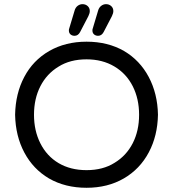

<svg xmlns="http://www.w3.org/2000/svg" viewBox="-20 -893 833 924"><path d="M215.8 -34.2Q139.6 -79.1 97.2 -158.7Q54.7 -238.3 52.7 -340.8Q54.7 -443.4 96.7 -522.5Q138.7 -602.5 216.8 -647.5Q294.9 -692.4 396.5 -692.4Q499 -692.4 577.1 -647.5Q653.3 -602.5 695.8 -522.5Q738.3 -442.4 740.2 -340.8Q738.3 -239.3 696.3 -160.2Q653.3 -79.1 575.7 -34.2Q498 10.7 396.5 10.7Q293.9 10.7 215.8 -34.2ZM531.2 -109.4Q587.9 -143.6 618.7 -203.6Q649.4 -263.7 649.4 -340.8Q649.4 -417 619.1 -477.5Q587.9 -539.1 530.3 -573.2Q472.7 -607.4 396.5 -607.4Q317.4 -607.4 261.7 -572.3Q205.1 -538.1 174.3 -478Q143.6 -418 143.6 -340.8Q143.6 -264.6 173.8 -204.1Q205.1 -141.6 262.2 -107.9Q319.3 -74.2 396.5 -74.2Q475.6 -74.2 531.2 -109.4ZM311.5 -746.1Q311.5 -752 312.5 -753.9L338.9 -841.8Q342.8 -856.4 353.5 -864.7Q364.3 -873 377 -873Q391.6 -873 401.9 -863.8Q412.1 -854.5 412.1 -839.8Q412.1 -829.1 405.3 -815.4L365.2 -738.3Q355.5 -720.7 338.9 -720.7Q327.1 -720.7 319.3 -727.5Q311.5 -734.4 311.5 -746.1ZM424.8 -746.1Q424.8 -752 425.8 -753.9L452.1 -841.8Q456.1 -856.4 466.8 -864.7Q477.5 -873 490.2 -873Q504.9 -873 515.1 -863.8Q525.4 -854.5 525.4 -839.8Q525.4 -829.1 518.6 -815.4L478.5 -738.3Q468.8 -720.7 452.1 -720.7Q440.4 -720.7 432.6 -727.5Q424.8 -734.4 424.8 -746.1Z"/></svg>

Font: jf-openhuninn-2.1
Style: Regular
Weight: 400
Designer: [Kosugi Maru]
Designed by MOTOYA      

[Varela Round]
Joe Prince (Latin component); Avraham Cornfeld (Hebrew component)
Foundry: justfont Co., Ltd.
Version: 2.1